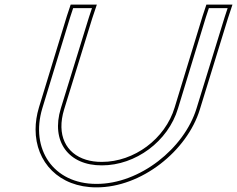

<svg xmlns="http://www.w3.org/2000/svg" viewBox="-20 -774 1024 829"><path d="M283 -700 295.9 -739H377.2L363.9 -699L242.6 -306C198.8 -163 276.3 -59 420.3 -60C565.2 -60 705.8 -163 748.6 -306L869 -700L881.9 -739H962.9L949.7 -699L828.6 -306C775.7 -133 583 21 395.9 20C209.6 20 110.1 -131 162.6 -306ZM268.7 -704.6 148.2 -310.3C138.4 -277.7 133.6 -245.7 133.6 -215.1C133.4 -73.8 235.3 35 395.8 35C590.5 36 788.1 -122.3 842.9 -301.6L964 -694.4L983.7 -754H871.1L854.7 -704.6L734.2 -310.3C693.4 -173.8 558.5 -75 420.3 -75C394.7 -74.8 371.8 -78.1 351.6 -84.3C264.8 -110.7 223.1 -191.2 256.9 -301.6L378.1 -694.4L398.1 -754H285.1Z"/></svg>

Font: Nordica Plus
Style: NordicaClassicLtExtOblOl
Weight: 300
Version: Version 1.01